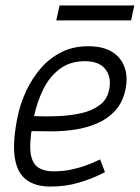

<svg xmlns="http://www.w3.org/2000/svg" viewBox="-20 -678 514 706"><path d="M348 -92 366 -45Q366 -45 339 -32Q312 -19 266.5 -5.5Q221 8 165 8L177 -48Q212 -48 242.5 -54.5Q273 -61 297 -70Q321 -79 334.5 -85.5Q348 -92 348 -92ZM45 -250H105Q89 -172 91.5 -128Q94 -84 115.5 -66Q137 -48 177 -48L165 8Q109 8 75.5 -18Q42 -44 34 -101Q26 -158 45 -250ZM304 -508Q359 -508 392.5 -487Q426 -466 438.5 -429.5Q451 -393 441 -347Q431 -301 403.5 -271Q376 -241 337.5 -224.5Q299 -208 256 -201.5Q213 -195 171 -195L94 -196L105 -251Q149 -249 194.5 -251Q240 -253 279.5 -262Q319 -271 346.5 -291.5Q374 -312 381 -347Q391 -393 368 -423Q345 -453 292 -453Q237 -453 199 -424Q161 -395 138.5 -348.5Q116 -302 105 -250H45Q55 -298 76.5 -344Q98 -390 130 -427Q162 -464 205.5 -486Q249 -508 304 -508ZM199 -658H474L462 -603H187Z"/></svg>

Font: Epunda Sans Light
Style: Italic
Weight: 300
Italic angle: -12.0243°
Designer: Simon Atzbach
Foundry: typofactur
Version: Version 2.204